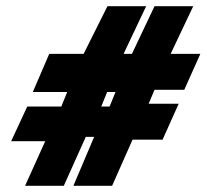

<svg xmlns="http://www.w3.org/2000/svg" viewBox="-20 -600 667 620"><path d="M16 -144H126L61 0H186L257 -158H284L217 0H342L408 -149H505L557 -265H460L479 -310H575L627 -426H531L604 -580H479L406 -426H379L452 -580H327L250 -426H139L86 -303H197L178 -256H68ZM307 -256 326 -303H353L334 -256Z"/></svg>

Font: Charger Pro
Style: UltraExtObl
Weight: 900
Designer: Jasper
Foundry: Cannot Into Space Fonts
Version: Version 1.09